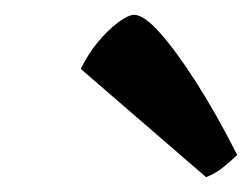

<svg xmlns="http://www.w3.org/2000/svg" viewBox="-20 -803 340 259"><path d="M258 -564 89 -710Q98 -729 111.5 -745.5Q125 -762 139 -772.5Q153 -783 161 -783Q174 -783 195.5 -759Q217 -735 244 -693Q271 -651 300 -594Q294 -588 282.5 -578.5Q271 -569 258 -564Z"/></svg>

Font: Texturina Medium 12pt ExtraBold
Style: Italic
Weight: 800
Italic angle: -11°
Version: Version 1.002